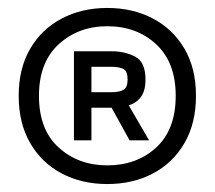

<svg xmlns="http://www.w3.org/2000/svg" viewBox="-20 -744 540 483"><path d="M250 -281Q186 -281 135.5 -307.5Q85 -334 56 -384Q27 -434 27 -503Q27 -572 56 -621.5Q85 -671 135.5 -697.5Q186 -724 250 -724Q314 -724 364.5 -697.5Q415 -671 444 -621.5Q473 -572 473 -503Q473 -434 444 -384Q415 -334 364.5 -307.5Q314 -281 250 -281ZM250 -328Q324 -328 373 -373Q422 -418 422 -503Q422 -587 373 -632.5Q324 -678 250 -678Q177 -678 127.5 -632.5Q78 -587 78 -503Q78 -418 127.5 -373Q177 -328 250 -328ZM166 -615H210V-391H166ZM192 -615H262Q294 -615 320 -601.5Q346 -588 346 -544Q346 -515 334 -499.5Q322 -484 302.5 -478.5Q283 -473 262 -473H192V-512H259Q280 -512 290.5 -518Q301 -524 301 -544Q301 -565 290.5 -570.5Q280 -576 259 -576H192ZM248 -496H294L355 -391H306Z"/></svg>

Font: 42dot Sans
Style: Bold
Weight: 700
Designer: 42dot
Version: Version 1.000